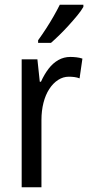

<svg xmlns="http://www.w3.org/2000/svg" viewBox="-20 -786 377 806"><path d="M275 -547Q287 -547 300.5 -545.5Q314 -544 326 -540L314 -457Q304 -461 292.5 -462.5Q281 -464 269 -464Q245 -464 224 -450.5Q203 -437 187 -412.5Q171 -388 162.5 -354.5Q154 -321 154 -282V0H71V-537H137L147 -443H152Q166 -474 184 -497.5Q202 -521 225 -534Q248 -547 275 -547ZM330 -757Q321 -741 304.5 -721Q288 -701 268.5 -679.5Q249 -658 229.5 -639Q210 -620 194 -606H140V-617Q158 -642 174.5 -667.5Q191 -693 205.5 -718.5Q220 -744 231 -766H330Z"/></svg>

Font: Noto Sans Thai Condensed
Style: Regular
Weight: 400
Width: 3
Designer: Monotype Design Team
Foundry: Monotype Imaging Inc.
Version: Version 2.002